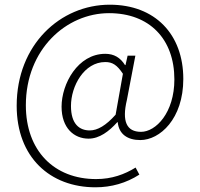

<svg xmlns="http://www.w3.org/2000/svg" viewBox="-20 -652 851 817"><path d="M386 145C454 145 517 127 573 91L557 61C510 90 456 110 389 110C210 110 90 -11 90 -204C90 -442 262 -596 444 -596C616 -596 722 -486 722 -314C722 -172 643 -91 580 -91C519 -91 498 -135 520 -227L556 -415H523L514 -375H512C492 -407 465 -423 428 -423C311 -423 242 -295 242 -198C242 -107 295 -62 357 -62C403 -62 444 -93 479 -132H481C486 -80 524 -56 577 -56C660 -56 760 -146 760 -316C760 -506 640 -632 447 -632C237 -632 51 -462 51 -202C51 17 193 145 386 145ZM362 -97C318 -97 282 -124 282 -201C282 -286 338 -388 428 -388C458 -388 478 -376 503 -338L472 -164C431 -118 395 -97 362 -97Z"/></svg>

Font: Source Sans Pro Light
Style: Regular
Weight: 300
Designer: Paul D. Hunt
Foundry: Adobe Systems Incorporated
Version: Version 3.006;hotconv 1.0.111;makeotfexe 2.5.65597